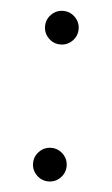

<svg xmlns="http://www.w3.org/2000/svg" viewBox="-44 -544 338 581"><g transform="rotate(5 125.0 -253.0)"><path d="M125 6Q104 6 89 -9Q74 -24 74 -45Q74 -66 89 -81Q104 -96 125 -96Q146 -96 161 -81Q176 -66 176 -45Q176 -24 161 -9Q146 6 125 6ZM125 -410Q104 -410 89 -425Q74 -440 74 -461Q74 -482 89 -497Q104 -512 125 -512Q146 -512 161 -497Q176 -482 176 -461Q176 -440 161 -425Q146 -410 125 -410Z"/></g></svg>

Font: Red Hat Display Variable
Style: Regular
Weight: 400
Designer: Pentagram, MCKL
Foundry: Pentagram, MCKL
Version: Version 1.021